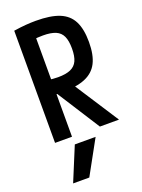

<svg xmlns="http://www.w3.org/2000/svg" viewBox="-183 -821 867 1171"><g transform="rotate(-20 250.0 -235.0)"><path d="M185 270H80L171 50H306ZM61 -728Q107 -735 141 -737.5Q175 -740 205 -740Q300 -740 357 -717Q414 -694 440 -643Q466 -592 466 -508Q466 -424 440 -373Q414 -322 357 -298.5Q300 -275 205 -275Q179 -275 154.5 -277Q130 -279 108 -281L145 -376Q165 -373 183 -371.5Q201 -370 216 -370Q267 -370 297.5 -383.5Q328 -397 341.5 -426.5Q355 -456 355 -506Q355 -556 341.5 -585.5Q328 -615 297.5 -628Q267 -641 216 -641Q200 -641 182.5 -640Q165 -639 143 -635L171 -668V0H61ZM352 0 145 -324H266L476 0Z"/></g></svg>

Font: M PLUS 1 Code Medium
Style: Regular
Weight: 500
Designer: Coji Morishita
Foundry: UNDERFOREST DESIGN
Version: Version 1.002